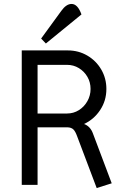

<svg xmlns="http://www.w3.org/2000/svg" viewBox="-20 -935 619 971"><path d="M469 16 370 -246Q361 -271 351 -280.5Q341 -290 323 -291H170V0H90V-680H323Q377 -680 421.5 -654Q466 -628 492 -583.5Q518 -539 518 -485Q518 -426 486.5 -378.5Q455 -331 405 -308Q437 -296 450 -260L545 -8ZM170 -361H319Q352 -361 379 -378Q406 -395 422 -423.5Q438 -452 438 -485Q438 -519 422 -546.5Q406 -574 379 -590.5Q352 -607 319 -607H170ZM212 -715 188 -740 290 -880Q315 -915 342 -915Q373 -915 392 -862Z"/></svg>

Font: Imprima
Style: Regular
Weight: 400
Designer: Eduardo Tunni
Foundry: Eduardo Tunni
Version: Version 1.002; ttfautohint (v1.8.4.7-5d5b);gftools[0.9.23]